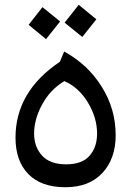

<svg xmlns="http://www.w3.org/2000/svg" viewBox="-20 -771 550 805"><path d="M45 -194Q45 -387 231 -512L249 -555Q348 -501 406.5 -407.5Q465 -314 465 -204Q465 -106 409.5 -46Q354 14 254 14Q153 14 99 -41Q45 -96 45 -194ZM387 -211Q387 -277 349 -340.5Q311 -404 250 -431Q191 -396 157 -333.5Q123 -271 123 -211Q123 -155 156.5 -118.5Q190 -82 257 -82Q324 -82 355.5 -118Q387 -154 387 -211ZM251 -676 310 -751 384 -690 325 -616ZM100 -667 158 -741 232 -681 173 -607Z"/></svg>

Font: FiraGO
Style: Italic
Weight: 400
Italic angle: -8°
Designer: bBox Type GmbH
Foundry: bBox Type GmbH
Version: Version 1.001